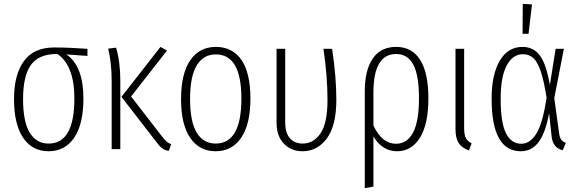

<svg xmlns="http://www.w3.org/2000/svg" viewBox="-20 -776 3010 999"><path d="M435 -485 325 -493Q414 -433 414 -263Q414 -130 366 -59.5Q318 11 233 11Q148 11 100.5 -59Q53 -129 53 -260Q53 -389 105 -459Q157 -529 261 -529Q340 -529 435 -522ZM279 -495Q183 -496 141.5 -439Q100 -382 100 -260Q100 -143 134.5 -86Q169 -29 233 -29Q367 -29 367 -263Q367 -435 279 -495Z M662 -274 823 -66Q837 -48 847.5 -39Q858 -30 871 -26L858 9Q837 6 822.5 -5.5Q808 -17 790 -42L612 -272L815 -532L849 -513ZM606 -356V0H561V-355Q561 -449 543 -523L584 -528Q606 -454 606 -356Z M1283 -263Q1283 -130 1235 -59.5Q1187 11 1102 11Q1017 11 969.5 -59Q922 -129 922 -260Q922 -393 970 -462.5Q1018 -532 1103 -532Q1189 -532 1236 -464.5Q1283 -397 1283 -263ZM969 -260Q969 -143 1003.5 -86Q1038 -29 1102 -29Q1236 -29 1236 -263Q1236 -493 1103 -493Q1039 -493 1004 -436.5Q969 -380 969 -260Z M1730 -257Q1730 -122 1680.5 -55.5Q1631 11 1554 11Q1495 11 1457 -28.5Q1419 -68 1419 -138V-522H1464V-140Q1464 -84 1488.5 -56.5Q1513 -29 1555 -29Q1611 -29 1647.5 -82Q1684 -135 1684 -257Q1684 -379 1663 -522H1708Q1730 -377 1730 -257Z M2209 -264Q2209 -130 2165 -59.5Q2121 11 2046 11Q1969 11 1923 -66V195L1878 203V-301Q1878 -411 1919.5 -471.5Q1961 -532 2041 -532Q2124 -532 2166.5 -464Q2209 -396 2209 -264ZM2160 -264Q2160 -384 2130.5 -439.5Q2101 -495 2041 -495Q1923 -495 1923 -294V-123Q1967 -28 2041 -28Q2098 -28 2129 -86Q2160 -144 2160 -264Z M2395 -108Q2395 -75 2404 -58Q2413 -41 2434 -30L2420 7Q2382 -7 2366 -32.5Q2350 -58 2350 -105V-522H2395Z M2841 -334 2871 -522H2914L2864 -266L2889 -83Q2892 -60 2900.5 -49Q2909 -38 2924 -33L2908 6Q2856 -7 2850 -67L2837 -188Q2819 -86 2783 -37.5Q2747 11 2690 11Q2538 11 2538 -262Q2538 -389 2580.5 -460.5Q2623 -532 2699 -532Q2755 -532 2788.5 -488Q2822 -444 2841 -334ZM2585 -262Q2585 -138 2612.5 -83Q2640 -28 2692 -28Q2738 -28 2771 -81Q2804 -134 2824 -268Q2810 -356 2793.5 -405Q2777 -454 2755 -474Q2733 -494 2701 -494Q2648 -494 2616.5 -435.5Q2585 -377 2585 -262ZM2700 -756 2748 -753 2730 -600H2699Z"/></svg>

Font: Fira Sans Extra Condensed ExtraLight
Style: Regular
Weight: 275
Width: 1
Designer: Carrois Corporate & Edenspiekermann AG
Foundry: Carrois Corporate GbR & Edenspiekermann AG
Version: Version 4.203